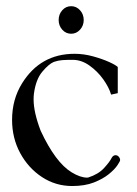

<svg xmlns="http://www.w3.org/2000/svg" viewBox="-20 -603 453 636"><path d="M219.2 13.2Q164.1 13.2 118.9 -16.6Q73.7 -46.4 46.9 -95.9Q20 -145.5 20 -206.1Q20 -273.9 53.2 -327.1Q113.8 -424.8 227.1 -424.8Q257.3 -424.8 288.3 -416.3Q319.3 -407.7 341.8 -397.5Q364.3 -387.2 370.1 -380.9V-294.4L348.1 -289.6Q340.8 -314 322 -340.3Q303.2 -366.7 276.6 -385.7Q250 -404.8 220.7 -404.8Q199.7 -404.8 186 -403.8Q172.4 -402.8 158.2 -397.9Q141.1 -390.6 119.9 -365.2Q98.6 -339.8 92.3 -292Q91.3 -283.2 91.3 -273.9Q91.3 -231 114.7 -169.9Q163.6 -64.9 217.3 -32.2Q246.1 -14.6 268.6 -14.6Q271 -14.6 272.5 -15.1Q306.2 -25.9 325.2 -46.9Q344.2 -67.9 349.6 -79.6Q354.5 -88.9 362.8 -88.9Q369.1 -88.9 373.5 -83.7Q377.9 -78.6 377.9 -72.8Q377.9 -68.8 368.7 -55.2Q359.4 -41.5 340.1 -25.9Q320.8 -10.3 290.8 1.5Q260.7 13.2 219.2 13.2ZM215.8 -491.2Q198.2 -491.2 186.3 -504.6Q174.3 -518.1 174.3 -536.6Q174.3 -555.7 186.3 -569.1Q198.2 -582.5 215.8 -582.5Q232.9 -582.5 245.1 -569.1Q257.3 -555.7 257.3 -536.6Q257.3 -518.1 245.1 -504.6Q232.9 -491.2 215.8 -491.2Z"/></svg>

Font: Quaaykop
Style: Regular
Weight: 400
Designer: Tup Wanders
Foundry: Free font, DO NOT SELL
Version: Version 1.00;July 31, 2023;FontCreator 11.5.0.2430 64-bit